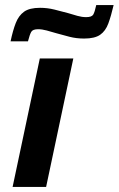

<svg xmlns="http://www.w3.org/2000/svg" viewBox="-20 -742 471 762"><path d="M30 0 138 -510H271L163 0ZM22 -578Q31 -621 42.5 -650.5Q54 -680 75.5 -695.5Q97 -711 139 -711Q168 -711 196 -704Q224 -697 250 -690Q270 -684 287.5 -679Q305 -674 322 -674Q344 -674 350 -684Q356 -694 362 -722H431Q421 -679 410 -649Q399 -619 377.5 -604Q356 -589 314 -589Q283 -589 256 -596Q229 -603 204 -610Q184 -616 165.5 -621Q147 -626 131 -626Q110 -626 104 -615.5Q98 -605 91 -578Z"/></svg>

Font: Saira SemiExpanded SemiBold
Style: Italic
Weight: 600
Width: 6
Italic angle: -12°
Designer: Hector Gatti with collaboration of the Omnibus-Type team
Foundry: Omnibus-Type
Version: Version 1.101